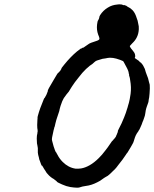

<svg xmlns="http://www.w3.org/2000/svg" viewBox="-20 -829 713 888"><path d="M522 -808Q524 -808 531 -809Q545 -809 548 -806Q548 -806 551.5 -805Q555 -804 555 -804L553 -805L551 -806Q552 -807 562 -803H563L570 -798Q580 -793 582.5 -791Q585 -789 586 -788Q601 -777 609 -755Q610 -751 612 -746Q618 -731 618 -726Q618 -725 619 -721Q623 -707 622 -694Q621 -673 613 -657Q606 -642 591 -628Q582 -619 581 -617Q579 -614 586 -605Q597 -592 602 -584Q605 -577 605 -573Q605 -570 605.5 -569.5Q606 -569 605.5 -568Q605 -567 604.5 -565.5Q604 -564 604 -563Q602 -560 607 -558Q610 -556 610 -556Q610 -556 613.5 -553.5Q617 -551 618.5 -550Q620 -549 623 -547Q627 -541 628 -541Q629 -541 630 -540Q631 -539 631.5 -539.5Q632 -540 632.5 -538.5Q633 -537 636 -534Q640 -530 643 -524Q645 -521 646 -518Q650 -513 654 -496Q655 -492 658 -485Q666 -467 669 -450Q671 -442 671.5 -441Q672 -440 672.5 -437Q673 -434 673 -420Q672 -394 670 -379Q669 -373 668 -369Q667 -355 664 -350Q663 -347 659 -336Q656 -328 654 -318Q654 -315 653 -311Q652 -307 651.5 -302Q651 -297 650 -294Q649 -291 646 -282Q643 -273 642.5 -272Q642 -271 639 -264Q637 -256 629 -239Q627 -234 625.5 -231.5Q624 -229 624 -228.5Q624 -228 624 -228Q623 -229 620 -222Q618 -220 613 -212Q607 -202 604 -193Q602 -185 600.5 -182Q599 -179 599 -177Q598 -171 589 -156Q586 -152 585 -149Q581 -142 570 -124Q564 -117 562 -113Q547 -90 528 -67Q518 -53 511 -46Q505 -41 501.5 -37Q498 -33 495 -30.5Q492 -28 487 -23Q482 -18 478.5 -16Q475 -14 471.5 -12Q468 -10 465.5 -8.5Q463 -7 460 -5Q455 -1 443 7Q440 9 430 14Q403 28 377 31Q361 33 347 38Q345 39 336 39Q324 39 305 36Q287 33 267 24Q244 14 243 11Q243 10 239 7Q235 4 232.5 2Q230 0 228 -1.5Q226 -3 222 -5L215 -10L207 -17L196 -29L188 -42Q184 -47 181 -53Q174 -65 173 -65V-64Q173 -63 174 -61L173 -62Q172 -63 171 -67Q170 -70 170 -69L165 -83Q162 -89 161.5 -92Q161 -95 160 -100Q156 -113 155 -123Q155 -128 155 -128.5Q155 -129 155 -136Q155 -143 155 -144Q155 -148 153 -156Q152 -158 151 -166Q150 -174 150 -188Q150 -202 153 -213Q153 -215 153 -217L154 -218V-227Q152 -235 152 -251Q152 -262 153 -274L154 -286L153 -287Q154 -287 155 -293Q164 -327 182 -369Q185 -376 186 -376Q187 -376 189 -380.5Q191 -385 191.5 -385Q192 -385 194.5 -390.5Q197 -396 198 -399Q198 -400 199 -402Q202 -408 201 -409Q199 -411 228 -459Q248 -494 250 -493Q252 -493 255 -498Q258 -501 258.5 -501.5Q259 -502 259 -502.5Q259 -503 261 -506Q265 -511 264 -512Q263 -513 277 -530Q307 -567 336 -591Q352 -604 353 -604Q355 -603 360 -607Q363 -609 364 -609Q365 -607 372 -613Q374 -615 380 -618.5Q386 -622 388 -624Q394 -630 430 -641Q438 -644 439.5 -647.5Q441 -651 438 -659Q437 -662 434 -669Q426 -691 429 -716Q430 -723 431 -728Q432 -733 433.5 -734.5Q435 -736 437 -741Q439 -746 440 -753Q440 -754 443 -759Q457 -781 479 -794Q498 -806 522 -808ZM503 -561Q486 -563 478 -561Q473 -560 468 -559Q454 -558 441 -553Q436 -551 431 -550Q423 -548 417 -542Q413 -538 407 -533Q394 -525 385 -516Q381 -512 378 -510Q361 -494 343 -470Q340 -467 336 -461Q326 -449 319 -438Q315 -432 313.5 -430Q312 -428 309 -423Q304 -414 298 -405Q296 -402 293 -399Q289 -395 275 -375Q268 -364 260 -339Q258 -331 256.5 -326.5Q255 -322 255 -320Q255 -317 252 -309Q246 -292 243 -282Q242 -278 240 -272.5Q238 -267 236 -257Q233 -241 231 -239Q231 -239 230.5 -236Q230 -233 228 -227Q225 -216 221 -194L220 -185L221 -178Q224 -165 228 -152Q230 -148 231 -143.5Q232 -139 233.5 -136Q235 -133 236 -130Q237 -127 238 -126Q239 -125 239 -125L240 -124Q241 -122 242 -120Q243 -118 246 -113Q255 -95 270 -80Q296 -54 329 -49Q340 -48 355 -50Q374 -53 395 -65Q416 -77 437 -98Q446 -107 452 -114Q458 -121 468 -134Q477 -145 491 -166Q499 -178 500 -178Q501 -178 505 -183Q506 -186 507 -186Q508 -186 510 -189Q512 -192 512 -192Q513 -192 515.5 -196.5Q518 -201 518 -203Q519 -204 520.5 -207.5Q522 -211 521.5 -211Q521 -211 523 -214Q526 -221 525 -222Q524 -222 529 -232Q543 -258 554 -286Q564 -311 567 -323Q569 -328 570 -332Q571 -336 572.5 -341.5Q574 -347 576 -353Q580 -367 584 -395Q588 -425 582 -458Q581 -469 578 -477Q576 -483 577 -483Q578 -484 575 -491Q575 -493 575 -494Q573 -506 554 -539Q551 -545 549 -546.5Q547 -548 536 -552Q517 -559 503 -561Z"/></svg>

Font: TT2020 Style E
Style: Italic
Weight: 400
Italic angle: -15°
Version: Version 0.2.000